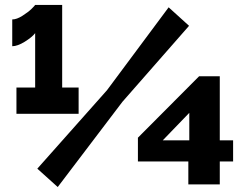

<svg xmlns="http://www.w3.org/2000/svg" viewBox="-20 -751 993 781"><path d="M299.8 -395V-288.1H46.9V-395H123V-616.2Q110.8 -600.1 81.1 -581.5Q51.3 -563 29.8 -563V-671.9Q47.9 -671.9 71.3 -686.8Q94.7 -701.7 108.2 -714.8Q121.6 -728 123 -731H232.9V-395ZM131.8 -64.9 415 -383.8 666 -721.2 749 -646 478 -336.9 214.8 9.8ZM746.1 -1V-94.2H541V-190.9L790 -440.9H874V-180.2H928.2V-94.2H874V-1ZM642.1 -180.2H750V-292Z"/></svg>

Font: Rawline Black
Style: Regular
Weight: 900
Designer: Matt McInerney, Pablo Impallari, Rodrigo Fuenzalida
Foundry: Matt McInerney, Pablo Impallari, Rodrigo Fuenzalida
Version: Version 4.020;PS 004.020;hotconv 1.0.88;makeotf.lib2.5.64775